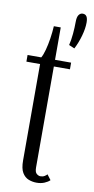

<svg xmlns="http://www.w3.org/2000/svg" viewBox="-86 -776 401 823"><g transform="rotate(10 114.0 -365.0)"><path d="M171 -596.5Q176.5 -619 179 -646.5Q181.5 -674 181.5 -699Q181.5 -720 188.2 -729.5Q195 -739 205.5 -739Q217 -739 222.5 -730.5Q228 -722 228 -704Q228 -678.5 219 -646.2Q210 -614 195.5 -586ZM135.5 9Q117.5 9 100.8 2.5Q84 -4 73.2 -22Q62.5 -40 62.5 -75V-494.5H3V-523.5H62.5Q70 -536 76.2 -559.2Q82.5 -582.5 86.8 -610.5Q91 -638.5 92.5 -664.5H122.5V-523.5H192.5V-494.5H122.5V-55Q122.5 -34.5 130.8 -27.8Q139 -21 147 -21Q157.5 -21 165 -25.5Q172.5 -30 176 -34.5L193 -12Q184.5 -3.5 169.5 2.8Q154.5 9 135.5 9Z"/></g></svg>

Font: Imbue 24pt Light
Style: Regular
Weight: 300
Designer: Tyler Finck
Foundry: Etcetera Type Company
Version: Version 1.102